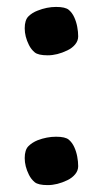

<svg xmlns="http://www.w3.org/2000/svg" viewBox="-20 -518 290 554"><path d="M174.3 2Q145 16.1 117.7 16.1Q90.3 16.1 80.1 7.6Q69.8 -1 63.5 -13.7Q51.3 -38.1 51.3 -61.8Q51.3 -85.4 62 -96.2Q72.8 -106.9 88.4 -113.3Q115.2 -123.5 141.8 -123.5Q168.5 -123.5 178.5 -115Q188.5 -106.4 194.3 -93.5Q200.2 -80.6 202.9 -65.9Q205.6 -51.3 205.6 -38.6Q205.6 -25.9 197 -15.4Q188.5 -4.9 174.3 2ZM174.3 -372.6Q145 -358.4 117.7 -358.4Q90.3 -358.4 80.1 -366.9Q69.8 -375.5 63.5 -388.2Q51.3 -412.6 51.3 -436.3Q51.3 -460 62 -470.7Q72.8 -481.4 88.4 -487.3Q115.2 -498 141.8 -498Q168.5 -498 178.5 -489.5Q188.5 -481 194.3 -468Q200.2 -455.1 202.9 -440.4Q205.6 -425.8 205.6 -413.1Q205.6 -400.4 197 -389.9Q188.5 -379.4 174.3 -372.6Z"/></svg>

Font: Wellfleet
Style: Regular
Weight: 400
Designer: Riccardo De Franceschi
Foundry: Riccardo De Franceschi
Version: Version 1.002